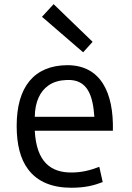

<svg xmlns="http://www.w3.org/2000/svg" viewBox="-20 -881 624 911"><path d="M112.3 -79.1C157.7 -17.1 230 9.8 317.9 9.8C384.3 9.8 425.3 -1 467.3 -17.1L451.2 -89.4C406.2 -72.3 366.7 -62.5 317.9 -62.5C221.7 -62.5 152.8 -111.8 145 -260.7H515.6C520 -441.9 458 -571.8 298.8 -571.8C141.6 -570.3 59.1 -468.8 59.1 -283.7C59.1 -194.3 77.1 -126.5 112.3 -79.1ZM145 -326.7C146 -399.9 170.9 -447.3 208.5 -474.6C233.4 -492.7 264.6 -500.5 296.9 -501.5C397 -506.3 420.9 -424.8 427.7 -326.7ZM419.4 -682.6 234.4 -861.3 179.2 -801.3 374.5 -632.8Z"/></svg>

Font: Duru Sans
Style: Regular
Weight: 400
Designer: Onur Yazıcıgil
Foundry: Onur Yazıcıgil
Version: Version 1.002